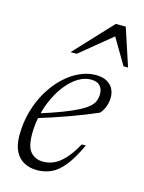

<svg xmlns="http://www.w3.org/2000/svg" viewBox="-107 -741 611 816"><g transform="rotate(15 199.0 -333.5)"><path d="M260 -421.5Q232 -421.5 205.2 -405.5Q178.5 -389.5 155.2 -361.5Q132 -333.5 114.5 -297Q97 -260.5 87 -218.8Q77 -177 77 -134Q77 -75.5 98 -53.5Q119 -31.5 152.5 -31.5Q174.5 -31.5 197 -40.8Q219.5 -50 243.2 -74.5Q267 -99 292.5 -145H310.5Q281.5 -83 254 -49.2Q226.5 -15.5 197.8 -2.8Q169 10 136 10Q104.5 10 79.8 -3Q55 -16 40.8 -43.2Q26.5 -70.5 26.5 -113.5Q26.5 -170 40.8 -220.2Q55 -270.5 79.8 -311.8Q104.5 -353 136.2 -383Q168 -413 203.5 -429.2Q239 -445.5 274.5 -445.5Q304.5 -445.5 323.2 -435Q342 -424.5 351 -407.5Q360 -390.5 360 -370.5Q360 -349.5 353 -330Q346 -310.5 332.5 -295.5Q306 -284 276 -272Q246 -260 212.8 -248Q179.5 -236 144.8 -224.5Q110 -213 74.5 -202L76 -223.5Q137.5 -242.5 179.5 -258.8Q221.5 -275 247.5 -288.8Q273.5 -302.5 287.2 -315Q301 -327.5 306 -339.8Q311 -352 312 -365Q313 -381 308.2 -393.5Q303.5 -406 291.8 -413.8Q280 -421.5 260 -421.5ZM145 -511.5 299.5 -677H343.5L398 -511.5H378L304.5 -636H324L172 -511.5Z"/></g></svg>

Font: Newsreader 24pt Light
Style: Italic
Weight: 300
Italic angle: -17°
Designer: Hugues Gentile
Foundry: Production Type
Version: Version 1.003